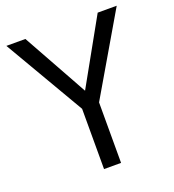

<svg xmlns="http://www.w3.org/2000/svg" viewBox="-128 -800 818 901"><g transform="rotate(-20 280.5 -350.0)"><path d="M461 -700H556L323 -302V0H238V-301L5 -700H100L280 -376Z"/></g></svg>

Font: Von Book
Style: Regular
Weight: 400
Version: Version 4.000; ttfautohint (v1.8.4.7-5d5b)